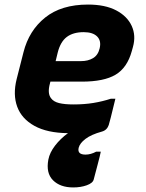

<svg xmlns="http://www.w3.org/2000/svg" viewBox="-20 -572 640 842"><path d="M192 128Q198 97 221.5 66.5Q245 36 278 12Q187 11 131 -20Q75 -51 55.5 -104Q36 -157 53 -225L83 -343Q107 -438 178 -495Q249 -552 366 -552Q441 -552 489.5 -526.5Q538 -501 557.5 -458.5Q577 -416 563 -366L558 -348Q538 -275 487 -244.5Q436 -214 339 -214H201L199 -206Q187 -162 204 -141Q215 -126 239 -120Q263 -114 302 -114Q350 -114 389.5 -120.5Q429 -127 466 -139H486Q479 -112 472.5 -84Q466 -56 458 -28Q458 -26 457 -24Q449 -1 427 5Q380 18 355 37Q330 56 325 76Q318 106 355 106Q378 106 402 93H422Q420 103 417 115.5Q414 128 408 150.5Q402 173 391 215Q387 231 360.5 240.5Q334 250 301 250Q244 250 212.5 218.5Q181 187 192 128ZM347 -431Q301 -431 273 -410Q245 -389 233 -341L224 -304H336Q366 -304 388 -317Q410 -330 417 -360Q425 -393 406 -412Q387 -431 347 -431Z"/></svg>

Font: Recursive Mn Lnr St XBd
Style: Italic
Weight: 800
Italic angle: -15°
Monospace: yes
Version: Version 1.079;hotconv 1.0.112;makeotfexe 2.5.65598; ttfautoh